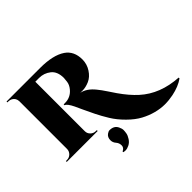

<svg xmlns="http://www.w3.org/2000/svg" viewBox="-201 -1001 1576 1576"><g transform="rotate(-45 587.0 -212.5)"><path d="M721 -504Q721 -450 691.5 -404.5Q662 -359 620 -340.5Q578 -322 537 -322Q525 -322 514 -323Q577 -310 629 -245Q653 -216 683 -170.5Q713 -125 725 -108Q785 -22 845 32Q973 148 1174 160V170Q1119 209 1036 226Q987 236 938.5 236Q890 236 836 222Q782 208 730 180Q678 152 624.5 99Q571 46 537 -9.5Q503 -65 478 -115.5Q453 -166 430.5 -215Q408 -264 403 -275Q374 -335 351 -342V-352H367Q432 -352 474 -403Q498 -432 502 -463.5Q506 -495 506 -504Q506 -579 462 -613.5Q418 -648 362 -648H318V-73Q318 -47 337 -28.5Q356 -10 382 -10H394V0H35V-10H48Q74 -10 92.5 -28Q111 -46 112 -72V-627Q111 -664 80 -682Q65 -690 48 -690H36V-700H426Q575 -700 652 -648Q721 -601 721 -504ZM419 264Q450 250 450 222.5Q450 195 432 174.5Q414 154 414 128Q414 93 438 76Q454 64 468 64Q520 64 539 105Q550 128 550 144Q550 160 546.5 180.5Q543 201 526.5 226.5Q510 252 485.5 263.5Q461 275 446 275Q431 275 421 273Z"/></g></svg>

Font: Cinzel Decorative Black
Style: Regular
Weight: 900
Designer: Natanael Gama
Version: Version 1.002;PS 001.002;hotconv 1.0.56;makeotf.lib2.0.21325